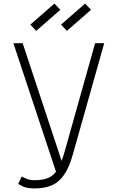

<svg xmlns="http://www.w3.org/2000/svg" viewBox="-20 -1042 640 1076"><path d="M172 14Q144 14 124.5 8.5Q105 3 82 -11L102 -53Q124 -41 139 -36.5Q154 -32 172 -32Q221 -32 252 -45.5Q283 -59 304.5 -95.5Q326 -132 345 -202L513 -800H564L389 -179Q369 -106 340 -63.5Q311 -21 270.5 -3.5Q230 14 172 14ZM300 -61 55 -800H107L335 -111ZM355 -869 322 -904 457 -1022 490 -987ZM183 -869 150 -904 285 -1022 318 -987Z"/></svg>

Font: Victor Mono Thin
Style: Regular
Weight: 100
Monospace: yes
Designer: Rune Bjørnerås
Version: Version 1.561;gftools[0.9.30]